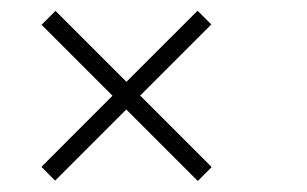

<svg xmlns="http://www.w3.org/2000/svg" viewBox="-20 -563 570 356"><path d="M346.7 -227.4 214.1 -360 82.2 -228.1 56.8 -253.6 188.6 -385.5 57.1 -517 82.9 -542.8 214.4 -411.3 346.3 -543.1 371.8 -517.7 239.9 -385.8 372.5 -253.2Z"/></svg>

Font: Bodoni* 06pt
Style: Bold Italic
Weight: 700
Italic angle: -13°
Version: Version 2.3